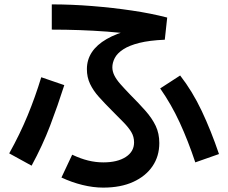

<svg xmlns="http://www.w3.org/2000/svg" viewBox="-20 -791 1040 875"><path d="M260 18 309 -86Q347 -68 381.5 -59.5Q416 -51 451 -51Q515 -51 553 -75.5Q591 -100 591 -142Q591 -168 578.5 -189Q566 -210 543 -233.5Q520 -257 491 -286Q457 -320 431 -349Q405 -378 390.5 -408.5Q376 -439 376 -476Q376 -561 466 -613Q556 -665 721 -676L711 -615Q589 -638 467 -647Q345 -656 216 -656V-771Q306 -771 399.5 -763.5Q493 -756 581 -743Q669 -730 742 -711L731 -610Q661 -607 615 -595.5Q569 -584 541.5 -566Q514 -548 503 -526.5Q492 -505 492 -484Q492 -466 501 -447.5Q510 -429 528.5 -408Q547 -387 573 -360Q613 -320 643 -286Q673 -252 689.5 -217.5Q706 -183 706 -139Q706 -79 675 -33.5Q644 12 587 38Q530 64 450 64Q405 64 356 52Q307 40 260 18ZM124 -36 22 -92Q71 -180 106 -265Q141 -350 168 -439L273 -403Q243 -309 208.5 -218.5Q174 -128 124 -36ZM978 -89 870 -51Q837 -150 799 -232.5Q761 -315 710 -388L801 -447Q857 -375 899.5 -285Q942 -195 978 -89Z"/></svg>

Font: Murecho Thin Medium
Style: Regular
Weight: 500
Version: Version 1.010